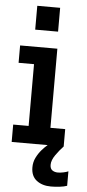

<svg xmlns="http://www.w3.org/2000/svg" viewBox="-61 -746 449 991"><g transform="rotate(5 163.0 -250.5)"><path d="M20.5 0V-90H100.5V-410H20.5V-500H213.5V-90H290V0ZM325.5 125.5V200.5Q310.5 206 287 208.8Q263.5 211.5 242 211.5Q197 211.5 167.8 189Q138.5 166.5 138.5 121Q138.5 94 150 70.8Q161.5 47.5 177.5 29.2Q193.5 11 207 0H290Q269 22 250 49.2Q231 76.5 231 100Q231 120 242.8 128.2Q254.5 136.5 272 136.5Q284.5 136.5 300.2 133.2Q316 130 325.5 125.5ZM91 -711.5H209.5V-588H91Z"/></g></svg>

Font: Trispace Condensed Medium
Style: Regular
Weight: 500
Width: 3
Designer: Tyler Finck
Foundry: Etcetera Type Company
Version: Version 1.210; ttfautohint (v1.8.3)